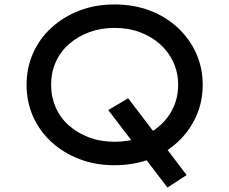

<svg xmlns="http://www.w3.org/2000/svg" viewBox="-20 -730 1027 860"><path d="M730 110 465 -237 554 -290 816 54ZM493 10Q407 10 335.5 -17.5Q264 -45 210.5 -94Q157 -143 128 -208.5Q99 -274 99 -350Q99 -426 128 -491.5Q157 -557 210.5 -606Q264 -655 335.5 -682.5Q407 -710 493 -710Q579 -710 650.5 -683Q722 -656 775.5 -606.5Q829 -557 858.5 -491.5Q888 -426 888 -350Q888 -274 858.5 -208.5Q829 -143 775.5 -93.5Q722 -44 650.5 -17Q579 10 493 10ZM493 -95Q556 -95 607.5 -114.5Q659 -134 697.5 -168.5Q736 -203 757 -249.5Q778 -296 778 -350Q778 -404 757 -450.5Q736 -497 697.5 -531.5Q659 -566 607.5 -585.5Q556 -605 493 -605Q431 -605 379 -585.5Q327 -566 288.5 -532Q250 -498 229.5 -451.5Q209 -405 209 -350Q209 -296 229.5 -249Q250 -202 288.5 -168Q327 -134 379 -114.5Q431 -95 493 -95Z"/></svg>

Font: Lexend Mega
Style: Regular
Weight: 400
Designer: Bonnie Shaver-Troup, Thomas Jockin
Foundry: Lexend
Version: Version 1.007